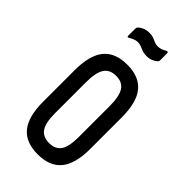

<svg xmlns="http://www.w3.org/2000/svg" viewBox="-208 -695 754 754"><g transform="rotate(45 169.0 -318.0)"><path d="M169 6Q102 6 70 -33.5Q38 -73 38 -155V-330Q38 -413 70 -452.5Q102 -492 169 -492Q236 -492 268 -452.5Q300 -413 300 -330V-155Q300 -73 268 -33.5Q236 6 169 6ZM169 -57Q204 -57 219.5 -80Q235 -103 235 -156V-328Q235 -382 219.5 -406Q204 -430 169 -430Q134 -430 118.5 -406Q103 -382 103 -328V-156Q103 -103 119 -80Q135 -57 169 -57ZM198 -569Q184 -569 173.5 -573Q163 -577 154.5 -580.5Q146 -584 136 -584Q126 -584 116.5 -580Q107 -576 99 -571Q91 -566 91 -576V-613Q91 -621 95 -624Q101 -631 113.5 -636.5Q126 -642 141 -642Q156 -642 165.5 -638.5Q175 -635 183.5 -631Q192 -627 202 -627Q213 -627 222 -630.5Q231 -634 239 -639Q248 -643 248 -633V-597Q248 -589 244 -586Q237 -579 225 -574Q213 -569 198 -569Z"/></g></svg>

Font: Sofia Sans Extra Condensed
Style: Regular
Weight: 400
Designer: Botio Nikoltchev, Ani Petrova
Foundry: lettersoup
Version: Version 4.101